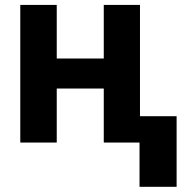

<svg xmlns="http://www.w3.org/2000/svg" viewBox="-20 -565 750 761"><path d="M204.9 -545.5H60.4V0H204.9V-214.1H391.3V0H533V175.4H680V-104.4H534.8V-545.5H391.3V-333.1H204.9Z"/></svg>

Font: Karasuma Gothic
Style: Bold
Weight: 700
Designer: Rasmus Andersson / Ryoko Nishizuka
Foundry: Genbu
Version: Version 1.00